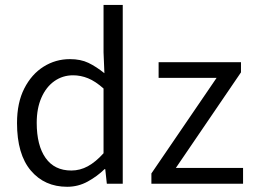

<svg xmlns="http://www.w3.org/2000/svg" viewBox="-20 -733 1015 766"><path d="M248 12.2Q157.7 12.2 102.8 -52.7Q47.9 -117.7 47.9 -242.2Q47.9 -323.2 76.9 -380.1Q106 -437 153.8 -467Q201.7 -497.1 258.8 -497.1Q301.8 -497.1 332.8 -482.2Q363.8 -467.3 396.5 -440.9L393.1 -524.4V-713.4H469.7V0H406.2L399.9 -58.1H397Q368.2 -29.8 330.1 -8.8Q292 12.2 248 12.2ZM264.6 -52.7Q299.3 -52.7 330.6 -69.8Q361.8 -86.9 393.1 -121.6V-379.9Q360.8 -408.7 331.3 -420.7Q301.8 -432.6 271.5 -432.6Q230 -432.6 197 -409.4Q164.1 -386.2 145.3 -343.5Q126.5 -300.8 126.5 -243.2Q126.5 -152.8 161.9 -102.8Q197.3 -52.7 264.6 -52.7ZM584 0V-41L844.2 -422.4H612.8V-484.9H941.4V-444.3L681.6 -63H949.7V0Z"/></svg>

Font: Varta Light
Style: Regular
Weight: 400
Version: Version 1.004